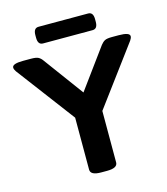

<svg xmlns="http://www.w3.org/2000/svg" viewBox="-125 -957 920 1056"><g transform="rotate(-15 335.0 -429.5)"><path d="M319 2Q259 2 259 -30V-326L10 -657Q1 -670 1 -680Q1 -702 64 -702H108Q137 -702 149.5 -695.5Q162 -689 172 -675L339 -448L505 -675Q516 -689 528 -695.5Q540 -702 569 -702H607Q670 -702 670 -680Q670 -670 661 -657L413 -323V-30Q413 2 353 2ZM194 -766Q165 -766 165 -806V-821Q165 -861 194 -861H476Q505 -861 505 -821V-806Q505 -766 476 -766Z"/></g></svg>

Font: Asap Expanded
Style: Bold
Weight: 700
Width: 7
Designer: Pablo Cosgaya
Foundry: Omnibus-Type
Version: Version 3.001; ttfautohint (v1.8.4.7-5d5b)